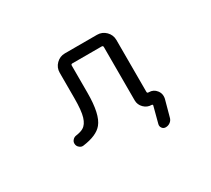

<svg xmlns="http://www.w3.org/2000/svg" viewBox="-132 -778 1263 1148"><g transform="rotate(-30 500.0 -204.5)"><path d="M331.1 -287.1V-461.9Q331.1 -497.1 356 -522Q380.9 -546.9 416 -546.9H637.7Q672.9 -546.9 697.8 -522Q722.7 -497.1 722.7 -461.9V-104.5Q722.7 -94.7 732.4 -94.7H734.4Q766.6 -94.7 786.1 -69.3Q799.8 -51.8 799.8 -30.3Q799.8 -21.5 797.9 -12.7L767.6 98.6Q763.7 116.2 749.5 127Q735.4 137.7 717.8 137.7Q702.1 137.7 693.4 125.5Q684.6 113.3 688.5 98.6L717.8 -12.7Q718.8 -15.6 716.8 -18.1Q714.8 -20.5 710.9 -20.5Q680.7 -20.5 658.7 -42.5Q636.7 -64.5 636.7 -94.7V-462.9Q636.7 -472.7 627 -472.7H424.8Q415 -472.7 415 -462.9V-275.4Q415 -126 370.1 -72.3Q333 -26.4 236.3 -13.7Q220.7 -11.7 209 -22.5Q195.3 -33.2 195.3 -51.8Q195.3 -64.5 204.1 -74.2Q213.9 -85.9 229.5 -87.9Q263.7 -92.8 280.3 -103.5Q305.7 -118.2 318.4 -159.2Q331.1 -200.2 331.1 -287.1Z"/></g></svg>

Font: Rounded-X Mgen+ 2m regular
Style: Regular
Weight: 400
Designer: [Source Han Sans]
Ryoko NISHIZUKA  (kana & ideographs); Paul D. Hunt (Latin, Greek & Cyrillic); Wenlong ZHANG  (bopomofo
Version: Version 1.059.20150602